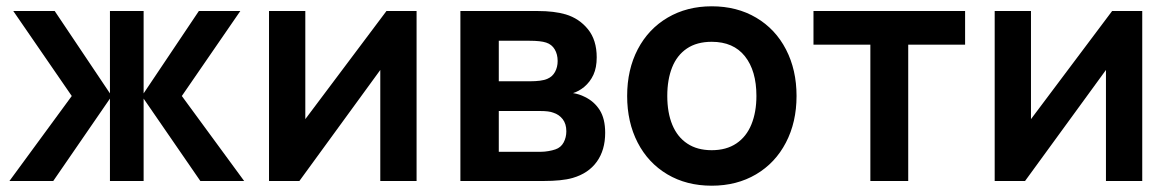

<svg xmlns="http://www.w3.org/2000/svg" viewBox="-20 -575 3719 610"><path d="M10 0 208 -270 22.2 -540H153.8L329.3 -278.3V-540H436.3V-278.3L611.8 -540H743.5L557.7 -270L755.7 0H616.5L436.3 -261.7V0H329.3V-261.7L149.2 0Z M1303.5 -540V0H1188.2V-352.7L931.2 0H834.7V-540H950V-196.5L1207.8 -540Z M1442.7 0V-540H1688Q1740.8 -540 1777.2 -529.3Q1820.2 -516.4 1848 -482.1Q1875.8 -447.8 1875.8 -392.8Q1875.8 -360.2 1865.4 -337.5Q1855 -314.8 1836 -298.8Q1818.9 -284.8 1800.5 -279.2Q1820.2 -276.2 1837.7 -267.3Q1867.8 -252.9 1885.2 -225.5Q1902.7 -198 1902.7 -153Q1902.7 -98.2 1876.1 -61.2Q1849.5 -24.2 1799.5 -9.7Q1781.8 -4.6 1758.5 -2.3Q1735.2 0 1708 0ZM1699.7 -92.8Q1710.4 -92.8 1722.8 -95Q1735.2 -97.1 1744.8 -100.5Q1762.1 -106.4 1770.7 -122.4Q1779.3 -138.4 1779.3 -158Q1779.3 -181.4 1767.8 -196.3Q1756.2 -211.2 1737.8 -217Q1724.3 -222.3 1697 -222.3H1564.7V-92.8ZM1664.7 -316.8Q1681.1 -316.8 1695.5 -318.6Q1709.9 -320.4 1719.5 -324.8Q1735.1 -331.5 1743.4 -346.6Q1751.7 -361.8 1751.7 -381.3Q1751.7 -402.4 1742.4 -418.1Q1733.2 -433.8 1715.2 -439.7Q1697.8 -445.5 1662.2 -445.5H1564.7V-316.8Z M2241.2 15Q2161 15 2100.1 -21.2Q2039.2 -57.4 2005.8 -122.2Q1972.5 -186.9 1972.5 -270.2Q1972.5 -353.9 2006.3 -418.6Q2040.2 -483.2 2101.3 -519.1Q2162.5 -555 2241.2 -555Q2321.4 -555 2382.5 -518.8Q2443.7 -482.7 2477.2 -417.8Q2510.7 -353 2510.7 -270.2Q2510.7 -186.7 2476.9 -122Q2443.2 -57.2 2382 -21.1Q2320.8 15 2241.2 15ZM2241.2 -97.8Q2287.7 -97.8 2319.6 -119.3Q2351.5 -140.8 2367.3 -179.8Q2383.2 -218.8 2383.2 -270.2Q2383.2 -350.2 2346.7 -396.2Q2310.2 -442.2 2241.2 -442.2Q2193.8 -442.2 2162.2 -420.8Q2130.8 -399.5 2115.4 -360.9Q2100 -322.2 2100 -270.2Q2100 -217 2116.1 -178.2Q2132.2 -139.5 2163.8 -118.7Q2195.2 -97.8 2241.2 -97.8Z M2745.2 0V-433H2564.5V-540H3046.2V-433H2865.5V0Z M3609 -540V0H3493.7V-352.7L3236.7 0H3140.2V-540H3255.5V-196.5L3513.3 -540Z"/></svg>

Font: Manrope
Style: Regular
Weight: 400
Designer: Mikhail Sharanda
Foundry: Mikhail Sharanda
Version: Version 4.503